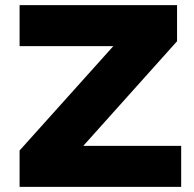

<svg xmlns="http://www.w3.org/2000/svg" viewBox="-20 -725 753 745"><path d="M56 0V-141L470 -602L476 -546H56V-705H667V-565L253 -103L247 -159H683V0Z"/></svg>

Font: Nunito Sans 10pt SemiExpanded Black
Style: Regular
Weight: 900
Width: 6
Designer: Vernon Adams
Foundry: Vernon Adams
Version: Version 3.101;gftools[0.9.27]